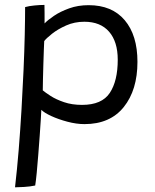

<svg xmlns="http://www.w3.org/2000/svg" viewBox="-20 -562 644 799"><path d="M42.5 217.5Q51 144.5 57.8 61.5Q64.5 -21.5 69.5 -106.5Q74.5 -191.5 78 -271Q81.5 -350.5 83 -417.8Q84.5 -485 84.5 -532.5Q100.5 -537 123 -539.2Q145.5 -541.5 165 -541.5Q165.5 -530 165.5 -506.2Q165.5 -482.5 165.5 -464.5Q178.5 -478.5 204.8 -496.2Q231 -514 267.8 -527.2Q304.5 -540.5 349 -540.5Q446 -540.5 499 -478Q552 -415.5 552 -304.5Q552 -187.5 495 -116.5Q438 -45.5 331.5 -45.5Q298 -45.5 260.5 -55.5Q223 -65.5 193.2 -79.2Q163.5 -93 152 -105Q151.5 -94.5 149.8 -65Q148 -35.5 145.2 3.5Q142.5 42.5 139.2 83Q136 123.5 132.8 157.5Q129.5 191.5 126.5 210Q105.5 214.5 80 216Q54.5 217.5 42.5 217.5ZM321.5 -125.5Q404 -125.5 437 -175.5Q470 -225.5 470 -313.5Q470 -388.5 434 -430Q398 -471.5 331 -471.5Q290 -471.5 255.2 -456Q220.5 -440.5 196.5 -421.5Q172.5 -402.5 164 -391Q163.5 -382.5 162.5 -356Q161.5 -329.5 160.5 -296.2Q159.5 -263 158.8 -232.8Q158 -202.5 158 -186Q168.5 -177 191 -162.5Q213.5 -148 246.5 -136.8Q279.5 -125.5 321.5 -125.5Z"/></svg>

Font: Grandstander Light
Style: Regular
Weight: 300
Designer: Tyler Finck
Foundry: Etcetera Type Co
Version: Version 1.200; ttfautohint (v1.8.3)